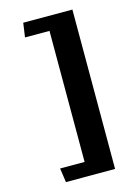

<svg xmlns="http://www.w3.org/2000/svg" viewBox="-119 -753 652 917"><g transform="rotate(-15 206.5 -294.0)"><path d="M90 100 80 30H201V-618H80L90 -688H333V100Z"/></g></svg>

Font: Goldman
Style: Regular
Weight: 400
Designer: Jaikishan Patel
Version: Version 1.000; ttfautohint (v1.8.3)